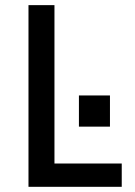

<svg xmlns="http://www.w3.org/2000/svg" viewBox="-20 -720 519 740"><path d="M89.8 0V-700.2H189.9V-89.8H449.2V0ZM284.2 -231.9V-352.1H403.8V-231.9Z"/></svg>

Font: Quantico
Style: Regular
Weight: 400
Designer: Matt Desmond
Foundry: MADtype
Version: Version 2.002